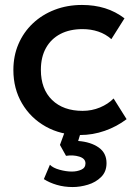

<svg xmlns="http://www.w3.org/2000/svg" viewBox="-20 -530 556 775"><path d="M303.5 15Q225.5 15 164.5 -19.2Q103.5 -53.5 68.8 -112.8Q34 -172 34 -247.5Q34 -304.5 54.5 -352.2Q75 -400 112.5 -435.5Q150 -471 200.8 -490.5Q251.5 -510 311 -510Q361 -510 403.8 -496.8Q446.5 -483.5 482.5 -456L429.5 -372Q406.5 -392.5 376.8 -402.5Q347 -412.5 313.5 -412.5Q261.5 -412.5 224 -393Q186.5 -373.5 165.8 -336.8Q145 -300 145 -248Q145 -170.5 190.2 -126.5Q235.5 -82.5 313.5 -82.5Q350.5 -82.5 383.5 -96.2Q416.5 -110 438.5 -132.5L491 -49Q451.5 -19 403 -2Q354.5 15 303.5 15ZM273.5 225Q239 225 209.2 216.2Q179.5 207.5 157 193L181.5 135Q194 148 220.5 155.2Q247 162.5 270 162.5Q291 162.5 308 155Q325 147.5 325 129.5Q325 110 300.2 102.2Q275.5 94.5 246.5 99L222 55L249.5 -20H313.5L295.5 39Q346.5 43 378.2 65.2Q410 87.5 410 128.5Q410 163 388.2 184.5Q366.5 206 335 215.5Q303.5 225 273.5 225Z"/></svg>

Font: Geologica Cursive
Style: Regular
Weight: 400
Designer: Sindre Bremnes, Frode Helland
Foundry: Monokrom Skriftforlag AS
Version: Version 1.010;gftools[0.9.28]